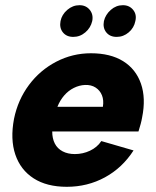

<svg xmlns="http://www.w3.org/2000/svg" viewBox="-20 -712 599 739"><path d="M237 7Q160 7 109.5 -25.5Q59 -58 39 -117Q19 -176 34 -255Q49 -328 91.5 -385Q134 -442 196.5 -474.5Q259 -507 330 -507Q405 -507 454 -476.5Q503 -446 522.5 -390Q542 -334 527 -260Q525 -248 521.5 -235Q518 -222 513 -206H181Q181 -179 191 -159.5Q201 -140 221 -129.5Q241 -119 268 -119Q299 -119 326.5 -132Q354 -145 370 -169L494 -133Q451 -66 384 -29.5Q317 7 237 7ZM376 -301Q380 -326 372.5 -345Q365 -364 348 -375Q331 -386 307 -385Q285 -384 264 -373.5Q243 -363 227 -344.5Q211 -326 201 -301ZM262 -570Q236 -570 222 -587.5Q208 -605 213 -631Q218 -656 239 -674Q260 -692 286 -692Q311 -692 325.5 -674Q340 -656 335 -631Q329 -605 308.5 -587.5Q288 -570 262 -570ZM429 -570Q403 -570 389 -587.5Q375 -605 380 -631Q386 -656 406.5 -674Q427 -692 453 -692Q478 -692 492.5 -674Q507 -656 501 -631Q496 -605 475.5 -587.5Q455 -570 429 -570Z"/></svg>

Font: Albert Sans ExtraBold
Style: Italic
Weight: 800
Italic angle: -11.25°
Designer: Andreas Rasmussen
Foundry: a.Foundry
Version: Version 1.025